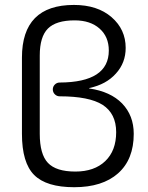

<svg xmlns="http://www.w3.org/2000/svg" viewBox="-20 -783 609 790"><path d="M143.6 -554.7V-232.4Q143.6 -148.4 177.2 -112.8Q210.9 -77.1 290 -77.1Q368.2 -77.1 413.1 -120.1Q458 -163.1 458 -239.3Q458 -315.4 402.3 -351.6Q346.7 -386.7 225.6 -386.7Q213.9 -386.7 205.6 -395Q197.3 -403.3 197.3 -415Q197.3 -426.8 205.6 -435.1Q213.9 -443.4 225.6 -443.4Q427.7 -444.3 427.7 -575.2Q427.7 -631.8 389.6 -665.5Q351.6 -699.2 287.1 -699.2Q210.9 -699.2 177.2 -665.5Q143.6 -631.8 143.6 -554.7ZM285.2 -12.7Q170.9 -12.7 120.6 -63Q70.3 -113.3 70.3 -232.4V-545.9Q70.3 -762.7 284.2 -762.7Q380.9 -762.7 439 -712.4Q497.1 -662.1 497.1 -585.9Q497.1 -524.4 457 -480.5Q417 -435.5 347.7 -420.9Q346.7 -420.9 346.7 -419.9Q346.7 -418.9 347.7 -418.9Q434.6 -406.2 482.4 -357.4Q530.3 -307.6 530.3 -232.4Q530.3 -127 465.8 -69.8Q401.4 -12.7 285.2 -12.7Z"/></svg>

Font: Gen Jyuu Gothic P Normal
Style: Regular
Weight: 300
Designer: [Source Han Sans]
Ryoko NISHIZUKA  (kana & ideographs); Paul D. Hunt (Latin, Greek & Cyrillic); Wenlong ZHANG  (bopomofo
Version: Version 1.002.20150607